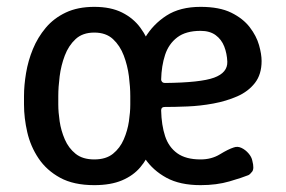

<svg xmlns="http://www.w3.org/2000/svg" viewBox="-20 -530 833 560"><path d="M255 10Q195 10 155.5 -11.5Q116 -33 92.5 -68Q69 -103 59.5 -144.5Q50 -186 50 -225V-250Q50 -281 56 -317Q62 -353 76 -387Q90 -421 113.5 -449Q137 -477 172 -493.5Q207 -510 255 -510Q303 -510 336 -493.5Q369 -477 389.5 -449Q410 -421 421 -387Q432 -353 436 -317.5Q440 -282 440 -250V-225Q440 -194 436 -160.5Q432 -127 421 -97Q410 -67 389.5 -42.5Q369 -18 336 -4Q303 10 255 10ZM255 -65Q289 -65 309.5 -81.5Q330 -98 341 -123.5Q352 -149 356 -176Q360 -203 360 -225V-250Q360 -276 356 -307.5Q352 -339 341 -368Q330 -397 309.5 -416Q289 -435 255 -435Q221 -435 200.5 -416Q180 -397 169 -368Q158 -339 154 -307.5Q150 -276 150 -250V-225Q150 -203 154 -176Q158 -149 169 -123.5Q180 -98 200.5 -81.5Q221 -65 255 -65ZM565 10Q505 10 465.5 -11.5Q426 -33 402.5 -68Q379 -103 369.5 -144.5Q360 -186 360 -225V-250Q360 -289 369.5 -334Q379 -379 402.5 -419Q426 -459 465.5 -484.5Q505 -510 565 -510Q620 -510 654.5 -493Q689 -476 708.5 -450.5Q728 -425 735.5 -398.5Q743 -372 743 -352Q743 -313 723.5 -288Q704 -263 672 -249Q640 -235 602 -228Q564 -221 526.5 -219.5Q489 -218 460 -218Q455 -218 452.5 -215.5Q450 -213 450 -208Q451 -165 461.5 -133Q472 -101 497 -83Q522 -65 565 -65Q597 -65 621.5 -80Q646 -95 662 -100Q673 -104 684.5 -98.5Q696 -93 705 -82.5Q714 -72 716 -61Q722 -38 715.5 -29.5Q709 -21 704 -19Q687 -12 649.5 -1Q612 10 565 10ZM461 -288Q565 -289 604.5 -303.5Q644 -318 643 -350Q642 -374 634 -394.5Q626 -415 609 -427.5Q592 -440 565 -440Q522 -440 497 -421Q472 -402 461.5 -370Q451 -338 450 -298Q450 -294 453 -291Q456 -288 461 -288Z"/></svg>

Font: Winky Sans
Style: Regular
Weight: 400
Designer: Simon Atzbach
Foundry: typofactur
Version: Version 1.205